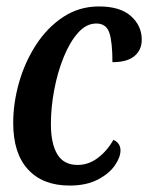

<svg xmlns="http://www.w3.org/2000/svg" viewBox="-20 -566 460 596"><path d="M196 10Q113 10 67 -40Q21 -90 21 -184Q21 -246 39 -309.5Q57 -373 92 -427Q127 -481 176.5 -513.5Q226 -546 287 -546Q353 -546 386.5 -516Q420 -486 420 -443Q420 -411 397.5 -392Q375 -373 329 -373Q329 -435 319.5 -464Q310 -493 279 -493Q248 -493 222.5 -464.5Q197 -436 178 -389.5Q159 -343 148.5 -288Q138 -233 138 -181Q138 -120 158 -87Q178 -54 221 -54Q255 -54 284 -76Q313 -98 332 -132Q354 -122 354 -99Q354 -78 336.5 -52.5Q319 -27 283.5 -8.5Q248 10 196 10Z"/></svg>

Font: Noto Serif ExtraCondensed SemiBold
Style: Italic
Weight: 600
Width: 2
Italic angle: -12°
Designer: Monotype Design Team
Foundry: Monotype Imaging Inc.
Version: Version 2.013